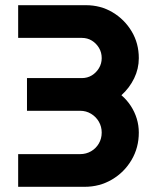

<svg xmlns="http://www.w3.org/2000/svg" viewBox="-20 -720 610 740"><path d="M50 0V-126H289Q312 -126 331 -137Q350 -148 361 -167Q372 -186 372 -209Q372 -232 361 -251Q350 -270 331 -281.5Q312 -293 289 -293H84V-419H295Q317 -419 334 -429.5Q351 -440 361.5 -457.5Q372 -475 372 -496Q372 -518 361.5 -535.5Q351 -553 334 -563.5Q317 -574 295 -574H50V-700H311Q368 -700 414 -672.5Q460 -645 487.5 -599Q515 -553 515 -496Q515 -455 497 -418Q479 -381 448 -353Q469 -335 484 -312Q499 -289 507 -263Q515 -237 515 -209Q515 -151 487 -103.5Q459 -56 411.5 -28Q364 0 306 0Z"/></svg>

Font: MuseoModerno Thin SemiBold
Style: Regular
Weight: 600
Version: Version 1.003